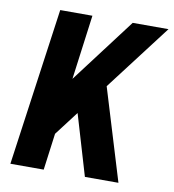

<svg xmlns="http://www.w3.org/2000/svg" viewBox="-79 -770 761 840"><g transform="rotate(10 301.0 -350.0)"><path d="M89 -232 443 -700H602L166 -128ZM121 -700H264L171 0H23ZM252 -344 369 -440 503 0H354Z"/></g></svg>

Font: Pathway Extreme Condensed
Style: Bold Italic
Weight: 700
Width: 3
Italic angle: -8°
Version: Version 1.001;gftools[0.9.26]